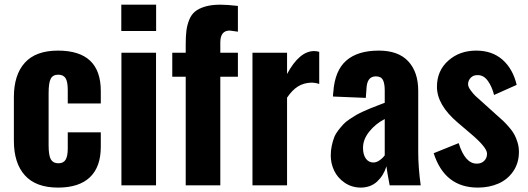

<svg xmlns="http://www.w3.org/2000/svg" viewBox="-20 -808 2301 837"><path d="M232.9 9.8Q136.7 9.8 88.6 -43.5Q40.5 -96.7 40.5 -194.3V-384.3Q40.5 -481.9 88.4 -534.7Q136.2 -587.4 232.9 -587.4Q419.4 -587.4 419.4 -411.6V-356.9H275.4V-415Q275.4 -452.6 265.6 -467.5Q255.9 -482.4 233.9 -482.4Q210.4 -482.4 201.2 -464.8Q191.9 -447.3 191.9 -401.4V-174.8Q191.9 -129.4 201.9 -112.8Q211.9 -96.2 234.4 -96.2Q256.8 -96.2 266.1 -111.8Q275.4 -127.4 275.4 -161.6V-231H419.4V-168Q419.4 -80.6 372.1 -35.4Q324.7 9.8 232.9 9.8Z M508.8 -672.9V-787.6H660.6V-672.9ZM509.3 0V-578.1H660.2V0Z M789.6 0V-473.6H731V-578.1H789.6V-614.3Q789.6 -648.9 792.5 -673.1Q795.4 -697.3 804.4 -720.5Q813.5 -743.7 829.8 -757.3Q846.2 -771 874 -779.3Q901.9 -787.6 940.9 -787.6Q970.2 -787.6 1017.1 -782.2V-669.9Q982.9 -674.8 981.4 -674.8Q940.4 -674.8 940.4 -623V-578.1H1017.1V-473.6H940.4V0Z M1080.6 0V-578.1H1231.4V-485.4Q1285.2 -585.4 1349.6 -585.4Q1359.9 -585.4 1371.6 -582V-441.9Q1355 -447.8 1335.9 -447.8Q1303.2 -446.3 1278.6 -430.9Q1253.9 -415.5 1231.4 -382.3V0Z M1607.9 -99.6Q1621.1 -99.6 1635 -109.4Q1648.9 -119.1 1657.2 -130.9V-289.1Q1616.7 -268.1 1589.6 -234.1Q1562.5 -200.2 1562.5 -163.6Q1562.5 -134.3 1574.7 -116.9Q1586.9 -99.6 1607.9 -99.6ZM1551.8 9.8Q1512.7 9.3 1482.2 -11.7Q1451.7 -32.7 1436.8 -64Q1421.9 -95.2 1421.9 -129.9Q1421.9 -152.3 1426.3 -172.9Q1430.7 -193.4 1437 -209.5Q1443.4 -225.6 1455.1 -240.5Q1466.8 -255.4 1477.1 -266.4Q1487.3 -277.3 1504.2 -288.6Q1521 -299.8 1533.2 -306.9Q1545.4 -314 1564.9 -322.8Q1584.5 -331.5 1595.9 -336.2Q1607.4 -340.8 1627.7 -348.6Q1647.9 -356.4 1657.2 -359.9V-413.1Q1657.2 -444.3 1649.2 -459.7Q1641.1 -475.1 1618.2 -475.1Q1579.6 -475.1 1577.6 -420.9L1574.7 -381.3L1431.6 -387.2Q1431.6 -397 1433.1 -407.2Q1439.5 -500 1489.3 -543.7Q1539.1 -587.4 1631.3 -587.4Q1716.8 -587.4 1760 -540.5Q1803.2 -493.7 1803.2 -412.1V-145Q1803.2 -78.6 1814 0H1678.7Q1666.5 -64 1664.6 -83Q1652.8 -43.5 1624.3 -16.8Q1595.7 9.8 1551.8 9.8Z M2063 9.8Q1918.5 9.8 1870.6 -140.1L1979.5 -184.1Q2007.3 -94.7 2058.1 -94.7Q2060.1 -94.7 2062 -94.7Q2080.6 -95.7 2092.3 -108.4Q2103 -120.1 2103 -136.7Q2103 -138.2 2103 -139.6Q2102.1 -165.5 2035.2 -222.7L1975.6 -273.4Q1884.8 -350.6 1884.8 -429.7Q1884.8 -500 1934.6 -543.9Q1983.4 -587.4 2056.2 -587.4Q2125.5 -587.4 2170.7 -547.6Q2215.8 -507.8 2232.4 -438L2133.8 -394Q2125 -429.7 2107.2 -454.8Q2089.4 -480 2064 -480.5Q2062.5 -480.5 2061 -480.5Q2043.5 -480.5 2032.7 -469.7Q2021 -458 2020.5 -441.9Q2020 -430.7 2031 -415.3Q2042 -399.9 2052.5 -389.9Q2063 -379.9 2085.4 -360.4L2145 -306.6Q2163.1 -291 2173.6 -281Q2184.1 -271 2199 -253.9Q2213.9 -236.8 2221.9 -222.2Q2230 -207.5 2236.1 -187.5Q2242.2 -167.5 2242.2 -146Q2242.2 -97.2 2217.3 -61Q2192.4 -24.9 2152.3 -7.6Q2112.3 9.8 2063 9.8Z"/></svg>

Font: Oswald
Style: DemiBold
Weight: 600
Designer: Vernon Adams
Foundry: Vernon Adams
Version: 3.0; ttfautohint (v0.95) -l 8 -r 50 -G 200 -x 0 -w "G" -W -c